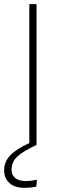

<svg xmlns="http://www.w3.org/2000/svg" viewBox="-23 -702 316 930"><path d="M103 175Q124 175 156 169L153 202Q123 208 98 208Q48 208 22.5 184.5Q-3 161 -3 123Q-3 81 27 50Q57 19 119 -9V-682H154V0Q89 30 61 56Q33 82 33 121Q33 146 51 160.5Q69 175 103 175Z"/></svg>

Font: FiraSans
Style: Regular
Weight: 200
Designer: Carrois Corporate & Edenspiekermann AG
Foundry: Carrois Corporate GbR & Edenspiekermann AG
Version: Version 3.106;PS 003.106;hotconv 1.0.70;makeotf.lib2.5.58329